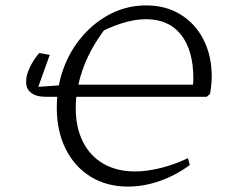

<svg xmlns="http://www.w3.org/2000/svg" viewBox="-20 -682 849 710"><path d="M150 -324Q113 -324 93.5 -340Q74 -356 77 -386Q77 -404 90 -432Q103 -460 125 -486L164 -479L118 -351ZM521 -662Q593 -662 647.5 -628.5Q702 -595 732.5 -535.5Q763 -476 763 -398Q763 -382 761 -365.5Q759 -349 757 -335L744 -324H150L96 -359L235 -369H721L691 -347Q693 -367 694 -374Q695 -381 695 -391Q695 -496 649.5 -553.5Q604 -611 520 -611Q478 -611 429 -595.5Q380 -580 328 -551L377 -586Q350 -552 328 -515Q306 -478 291 -439Q276 -400 268 -360.5Q260 -321 260 -283Q260 -211 286.5 -158Q313 -105 362.5 -76.5Q412 -48 480 -48Q523 -48 573.5 -60.5Q624 -73 675 -97L682 -72Q631 -34 571.5 -13Q512 8 453 8Q375 8 315.5 -28.5Q256 -65 223 -131Q190 -197 190 -284Q190 -362 215.5 -430.5Q241 -499 287 -551Q333 -603 392.5 -632.5Q452 -662 521 -662Z"/></svg>

Font: Piazzolla 8pt ExtraLight
Style: Italic
Weight: 250
Italic angle: -11.3°
Designer: Juan Pablo del Peral
Foundry: Huerta Tipografica
Version: Version 2.001